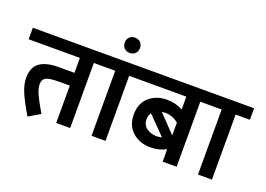

<svg xmlns="http://www.w3.org/2000/svg" viewBox="-141 -1056 1905 1373"><g transform="rotate(20 812.0 -369.0)"><path d="M466.2 -495V0H360V-283.8H270Q203.8 -283.8 178.8 -270Q153.8 -256.2 153.8 -221.2Q153.8 -187.5 173.1 -145.6Q192.5 -103.8 213.1 -68.8Q233.8 -33.8 238.8 -23.8L151.2 27.5Q103.8 -51.2 75.6 -113.8Q47.5 -176.2 47.5 -231.2Q47.5 -310 95.6 -345.6Q143.8 -381.2 238.8 -381.2H360V-495H-30V-582.5H577.5V-495Z M735 -495V0H628.8V-495H517.5V-582.5H843.8V-495Z M623.8 -707.5Q623.8 -733.8 640 -750Q656.2 -766.2 681.2 -766.2Q707.5 -766.2 723.8 -750Q740 -733.8 740 -707.5Q740 -682.5 723.8 -666.2Q707.5 -650 681.2 -650Q656.2 -650 640 -666.2Q623.8 -682.5 623.8 -707.5Z M1276.2 -495V0H1170V-95Q1118.8 -66.2 1050 -66.2Q968.8 -66.2 914.4 -115Q860 -163.8 860 -246.2Q860 -332.5 914.4 -380Q968.8 -427.5 1050 -427.5Q1112.5 -427.5 1170 -397.5V-495H783.8V-582.5H1387.5V-495ZM1042.5 -332.5 1170 -200V-297.5Q1123.8 -335 1067.5 -335Q1060 -335 1042.5 -332.5ZM1067.5 -156.2Q1083.8 -156.2 1106.2 -161.2L973.8 -296.2Q957.5 -276.2 957.5 -246.2Q957.5 -203.8 989.4 -180Q1021.2 -156.2 1067.5 -156.2Z M1545 -495V0H1438.8V-495H1327.5V-582.5H1653.8V-495Z"/></g></svg>

Font: Cambay
Style: Bold
Weight: 700
Designer: Pooja Saxena
Foundry: Pooja Saxena
Version: Version 1.096;PS 001.096;hotconv 1.0.70;makeotf.lib2.5.58329